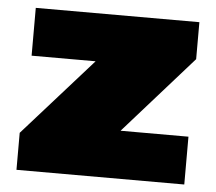

<svg xmlns="http://www.w3.org/2000/svg" viewBox="-44 -588 715 636"><g transform="rotate(5 313.5 -270.0)"><path d="M33 -123 335 -462 357 -381H50V-540H594V-417L289 -73L268 -159H591V0H33Z"/></g></svg>

Font: Pathway Extreme SemiCondensed Black
Style: Regular
Weight: 900
Width: 4
Version: Version 1.001;gftools[0.9.26]